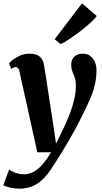

<svg xmlns="http://www.w3.org/2000/svg" viewBox="-52 -884 613 1155"><path d="M65.5 -452Q62 -468 56.8 -474.2Q51.5 -480.5 44 -480.5Q37 -480.5 30.2 -477.8Q23.5 -475 15.5 -469.5L2 -503.5Q8.5 -511 26 -524.8Q43.5 -538.5 69.5 -549.8Q95.5 -561 126 -561Q154.5 -561 172.5 -552.5Q190.5 -544 200.2 -528Q210 -512 213.5 -489Q220.5 -444.5 227.8 -398.5Q235 -352.5 242 -305.5Q249 -258.5 256.2 -212Q263.5 -165.5 270.5 -120L285 -19.5L325.5 -102.5Q343 -138.5 357.5 -173.5Q372 -208.5 382.5 -242Q393 -275.5 398.8 -307.2Q404.5 -339 404.5 -368.5Q404.5 -399.5 397.5 -418Q390.5 -436.5 383.5 -453.8Q376.5 -471 376.5 -497Q376.5 -524.5 394.5 -542.8Q412.5 -561 446 -561Q474 -561 492 -546.8Q510 -532.5 519.2 -510Q528.5 -487.5 528.5 -463Q528.5 -412.5 516.8 -367Q505 -321.5 485.2 -277.5Q465.5 -233.5 441.5 -186.5Q428 -158 410.8 -125.5Q393.5 -93 374.2 -59.5Q355 -26 335.8 5.8Q316.5 37.5 298.8 65.8Q281 94 267 115.5Q236 165 204.8 194.8Q173.5 224.5 139.2 237.8Q105 251 64.5 251Q37 251 8 244.2Q-21 237.5 -32 230L3 135Q13.5 145 39.2 154.8Q65 164.5 91.5 164.5Q122.5 164.5 149.2 150.2Q176 136 202 106.8Q228 77.5 255.5 32H172.5ZM277 -648 441.5 -864 530 -787.5Q523 -776.5 504.2 -758.5Q485.5 -740.5 460.2 -719.5Q435 -698.5 407.5 -678.5Q380 -658.5 355 -642.2Q330 -626 312 -618.5Z"/></svg>

Font: Merriweather 36pt ExtraBold
Style: Italic
Weight: 800
Italic angle: -7.8°
Version: Version 2.101